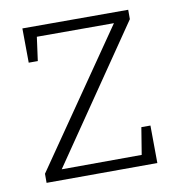

<svg xmlns="http://www.w3.org/2000/svg" viewBox="-65 -585 599 645"><g transform="rotate(-10 234.5 -262.5)"><path d="M420 -129 421 -1 43 0V-31L359 -489H96L85 -408H54L53 -525H414V-493L101 -36L374 -37L389 -129Z"/></g></svg>

Font: Bitter Light
Style: Regular
Weight: 300
Designer: Sol Matas, and Bitter project Authors
Foundry: Sol Matas
Version: Version 2.001